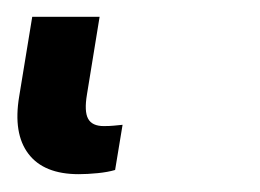

<svg xmlns="http://www.w3.org/2000/svg" viewBox="-20 38 303 224"><path d="M71.8 241.2Q31.2 241.2 13.2 217.5Q-4.9 193.8 2.4 150.4L17.6 57.6H96.2L81.5 147.9Q78.1 168 82.8 176.5Q87.4 185.1 101.1 185.1Q107.9 185.1 112.8 184.6Q117.7 184.1 123 183.6L114.3 236.3Q106 238.8 94 240Q82 241.2 71.8 241.2Z"/></svg>

Font: Inter 17pt
Style: Italic
Weight: 400
Italic angle: -9.3988°
Version: Version 4.001;git-66647c0bb